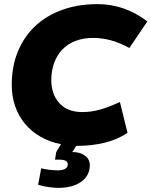

<svg xmlns="http://www.w3.org/2000/svg" viewBox="-20 -698 735 932"><path d="M261 214Q247 214 219 210.5Q191 207 165 199L180 119Q199 124 222 126.5Q245 129 259 129Q309 129 309 99Q309 77 268 77H247L253 40L276 2Q221 -9 176.5 -34.5Q132 -60 101 -97.5Q70 -135 53.5 -182.5Q37 -230 37 -286Q37 -376 67 -448.5Q97 -521 151.5 -572Q206 -623 283 -650.5Q360 -678 454 -678Q519 -678 580 -657Q641 -636 695 -594L608 -465Q561 -491 517.5 -502.5Q474 -514 432 -514Q385 -514 347 -499.5Q309 -485 283 -458Q257 -431 243 -393Q229 -355 229 -309Q229 -241 268 -197.5Q307 -154 380 -154Q422 -154 464 -165.5Q506 -177 562 -203L599 -53Q547 -19 485 -4.5Q423 10 358 10H350L331 40Q369 40 392.5 57.5Q416 75 416 104Q416 154 374.5 184Q333 214 261 214Z"/></svg>

Font: Celebes Black
Style: Italic
Weight: 900
Italic angle: -10°
Designer: Anugrah Pasau
Foundry: Lafontype
Version: Version 1.000; ttfautohint (v1.8.4)